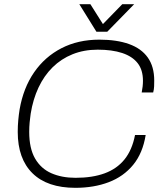

<svg xmlns="http://www.w3.org/2000/svg" viewBox="-20 -888 777 920"><path d="M341 12Q207 12 136 -57.5Q65 -127 65 -256Q65 -285 67.5 -312Q70 -339 74 -364Q92 -467 143.5 -541.5Q195 -616 274.5 -657Q354 -698 456 -698Q539 -698 598 -677Q657 -656 688 -612.5Q719 -569 719 -502Q719 -489 718.5 -474.5Q718 -460 714 -445H659Q662 -460 663.5 -474Q665 -488 665 -501Q665 -553 639.5 -585.5Q614 -618 565.5 -634Q517 -650 448 -650Q382 -650 327.5 -628Q273 -606 232 -565.5Q191 -525 164.5 -468.5Q138 -412 127 -343Q126 -333 124.5 -322.5Q123 -312 122 -301Q121 -290 120.5 -279Q120 -268 120 -256Q120 -177 148 -128.5Q176 -80 226 -58Q276 -36 342 -36Q423 -36 481.5 -57.5Q540 -79 576.5 -124Q613 -169 627 -241H678Q664 -154 618 -98Q572 -42 501 -15Q430 12 341 12ZM623 -868 494 -736H442L360 -868H413L485 -754H455L566 -868Z"/></svg>

Font: Archivo SemiBold Thin
Style: Italic
Weight: 250
Italic angle: -10°
Version: Version 2.001